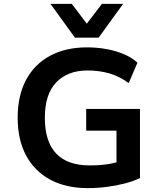

<svg xmlns="http://www.w3.org/2000/svg" viewBox="-20 -959 829 989"><path d="M432 10Q320 10 239 -33.5Q158 -77 114.5 -158Q71 -239 71 -353Q71 -466 114 -547Q157 -628 237.5 -671.5Q318 -715 428 -715Q481 -715 529.5 -706Q578 -697 619 -679.5Q660 -662 688 -636L643 -531Q595 -566 543 -581Q491 -596 431 -596Q329 -596 270 -535Q211 -474 211 -353Q211 -229 269.5 -168Q328 -107 441 -107Q494 -107 536.5 -113.5Q579 -120 615 -135L580 -74V-286H424V-398H701V-42Q669 -26 625 -14.5Q581 -3 531.5 3.5Q482 10 432 10ZM366 -765 240 -939H350L427 -837L505 -939H614L488 -765Z"/></svg>

Font: Nunito Sans 7pt
Style: Bold
Weight: 700
Designer: Vernon Adams
Foundry: Vernon Adams
Version: Version 3.101;gftools[0.9.27]